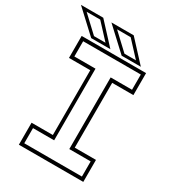

<svg xmlns="http://www.w3.org/2000/svg" viewBox="-234 -959 965 1070"><g transform="rotate(30 249.0 -424.0)"><path d="M57.5 0V-141.5H194.5V-558.5H57.5V-700H472V-558.5H335.5V-141.5H472V0ZM79.5 -22H450.5V-119.5H313V-580.5H450.5V-678.5H79.5V-580.5H215.5V-119.5H79.5ZM429 -716H305.5L163.5 -848H307ZM387.5 -733.5 297.5 -830.5H210L313.5 -733.5ZM233 -716H109.5L-32.5 -848H111ZM191.5 -733.5 101.5 -830.5H14L117.5 -733.5Z"/></g></svg>

Font: Tourney ExtraLight
Style: Regular
Weight: 250
Designer: Tyler Finck
Foundry: Etcetera Type Co
Version: Version 1.015